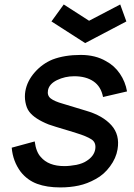

<svg xmlns="http://www.w3.org/2000/svg" viewBox="-20 -824 600 860"><path d="M210.5 -728 265.5 -804 379 -731 518.5 -804 546 -728 361.5 -631ZM441.5 -389.5Q432.5 -436.5 398.8 -459.5Q365 -482.5 312.5 -482.5Q271 -482.5 235 -465Q200.5 -448 195 -420Q190.5 -396 207.2 -383Q224 -370 261.5 -359.5L365.5 -328Q440 -306.5 479 -263Q517.5 -220 506.5 -155Q500 -115.5 473 -79Q446 -42 408.5 -22Q371 -1 332.5 7.2Q294 15.5 250 15.5Q190 15.5 146.5 -0.5Q103 -16.5 73 -54Q37.5 -101.5 32.5 -162.5L135.5 -190.5Q141.5 -143.5 162.5 -121Q197 -80 268.5 -80Q281 -80 294.2 -81.5Q307.5 -83 322 -85.5Q350.5 -91.5 367.5 -103Q401 -124 406.5 -155Q411.5 -185.5 390 -199.5Q368 -214 322 -228L291.5 -237.5Q254 -248.5 230.8 -255.8Q207.5 -263 198 -266.5Q135.5 -291.5 111.5 -323Q104.5 -332 100.2 -343.2Q96 -354.5 93.8 -366.8Q91.5 -379 91.5 -391.5Q91.5 -404 93.5 -415.5Q101.5 -461.5 136 -500.5Q169.5 -538.5 215.5 -557.5Q269.5 -578 341.5 -578Q407.5 -578 455 -550Q492.5 -530 517 -494Q541.5 -458 549 -414.5Z"/></svg>

Font: Russisch Sans SemiBold
Style: Italic
Weight: 600
Width: 4
Italic angle: -10°
Designer: Michael Sharanda (font) & Cristiano Sobral (main changes)
Foundry: Michael Sharanda
Version: Version 2.00;September 8, 2020;FontCreator 13.0.0.2681 64-bi